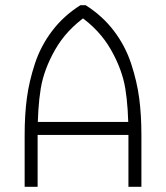

<svg xmlns="http://www.w3.org/2000/svg" viewBox="-20 -720 640 740"><path d="M310 -700H290L285 -660Q364 -605 407.5 -528.5Q451 -452 463 -378.5Q475 -305 475 -200V0H525V-200Q525 -277 516.5 -341.5Q508 -406 485.5 -474.5Q463 -543 419 -601Q375 -659 310 -700ZM290 -700Q225 -659 181 -601Q137 -543 114.5 -474.5Q92 -406 83.5 -341.5Q75 -277 75 -200V0H125V-200Q125 -305 137 -378.5Q149 -452 192.5 -528.5Q236 -605 315 -660ZM500 -200V-250H100V-200Z"/></svg>

Font: Millimetre
Style: Light
Weight: 200
Designer: Jérémy Landes
Version: Version 1.0